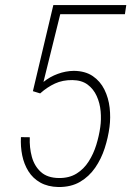

<svg xmlns="http://www.w3.org/2000/svg" viewBox="-20 -731 520 761"><path d="M139.2 -360.8 110.4 -369.6 191.4 -710.9H480.5L475.1 -674.8H218.8L152.3 -406.2Q177.7 -426.8 209 -438.2Q240.2 -449.7 272.5 -450.2Q317.9 -449.7 347.7 -429.4Q377.4 -409.2 393.8 -376Q410.2 -342.8 414.6 -304Q418.9 -265.1 414.1 -228Q408.7 -186 395 -143.6Q381.3 -101.1 357.2 -66.2Q333 -31.2 297.4 -10.3Q261.7 10.7 211.4 10.3Q169.4 9.3 139.9 -7.3Q110.4 -23.9 92.8 -52Q75.2 -80.1 68.1 -115Q61 -149.9 63 -187.5L98.1 -187Q96.2 -146.5 106.2 -109.6Q116.2 -72.8 142.1 -49.3Q168 -25.9 213.4 -25.4Q254.4 -24.9 283.4 -43Q312.5 -61 331.5 -91.1Q350.6 -121.1 361.6 -156.7Q372.6 -192.4 377.4 -227.1Q381.8 -257.3 378.9 -289.8Q376 -322.3 363.3 -350.3Q350.6 -378.4 327.1 -395.8Q303.7 -413.1 267.1 -413.6Q228.5 -414.1 197.8 -399.9Q167 -385.7 139.2 -360.8Z"/></svg>

Font: Roboto Condensed ExtraLight
Style: Italic
Weight: 250
Italic angle: -12°
Designer: Christian Robertson
Foundry: Google
Version: Version 3.008; 2023